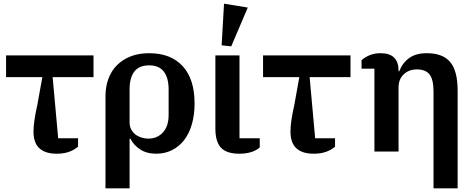

<svg xmlns="http://www.w3.org/2000/svg" viewBox="-20 -823 2576 1043"><path d="M404 -26Q381 -7 353 2.5Q325 12 287 12Q227 12 194.5 -17Q162 -46 162 -109Q162 -134 166.5 -167Q171 -200 183 -254L210 -404H13V-522H488V-404H266L296 -72H404Z M553 -300Q553 -351 568.5 -394Q584 -437 614.5 -468Q645 -499 689 -516.5Q733 -534 790 -534Q908 -534 972.5 -463.5Q1037 -393 1037 -261Q1037 -198 1022 -147Q1007 -96 979.5 -61Q952 -26 913.5 -7Q875 12 829 12Q776 12 740.5 -12Q705 -36 689 -69H684V200H553ZM786 -70Q834 -70 865 -103.5Q896 -137 896 -199V-337Q896 -400 870 -434Q844 -468 790 -468Q736 -468 710 -434.5Q684 -401 684 -338V-158Q684 -137 692.5 -120.5Q701 -104 715 -93Q729 -82 747.5 -76Q766 -70 786 -70Z M1281 -522V-72H1391V-22Q1373 -6 1345 3Q1317 12 1280 12Q1211 12 1180.5 -20.5Q1150 -53 1150 -125V-522ZM1184 -577 1197 -803 1326 -782 1236 -571Z M1800 -26Q1777 -7 1749 2.5Q1721 12 1683 12Q1623 12 1590.5 -17Q1558 -46 1558 -109Q1558 -134 1562.5 -167Q1567 -200 1579 -254L1606 -404H1409V-522H1884V-404H1662L1692 -72H1800Z M2014 -450H1944V-496Q1963 -513 1989 -523.5Q2015 -534 2047 -534Q2097 -534 2121 -510Q2145 -486 2145 -441V-436H2149Q2166 -481 2202.5 -507.5Q2239 -534 2298 -534Q2386 -534 2426 -485.5Q2466 -437 2466 -331V200H2335V-326Q2335 -391 2313.5 -418.5Q2292 -446 2244 -446Q2202 -446 2173.5 -419.5Q2145 -393 2145 -348V0H2014Z"/></svg>

Font: IBM Plex Serif SmBld
Style: Regular
Weight: 600
Designer: Mike Abbink, Paul van der Laan, Pieter van Rosmalen
Foundry: Bold Monday
Version: Version 3.001